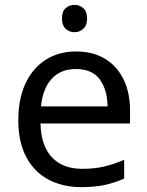

<svg xmlns="http://www.w3.org/2000/svg" viewBox="-20 -757 604 787"><path d="M292 -546Q361 -546 410.5 -516Q460 -486 486.5 -431.5Q513 -377 513 -304V-251H146Q148 -160 192.5 -112.5Q237 -65 317 -65Q368 -65 407.5 -74.5Q447 -84 489 -102V-25Q448 -7 408 1.5Q368 10 313 10Q237 10 178.5 -21Q120 -52 87.5 -113.5Q55 -175 55 -264Q55 -352 84.5 -415Q114 -478 167.5 -512Q221 -546 292 -546ZM291 -474Q228 -474 191.5 -433.5Q155 -393 148 -321H421Q420 -389 389 -431.5Q358 -474 291 -474ZM286 -737Q306 -737 321.5 -723.5Q337 -710 337 -681Q337 -653 321.5 -639Q306 -625 286 -625Q264 -625 249 -639Q234 -653 234 -681Q234 -710 249 -723.5Q264 -737 286 -737Z"/></svg>

Font: Noto Sans Kharoshthi
Style: Regular
Weight: 400
Designer: Monotype Design Team
Foundry: Monotype Imaging Inc.
Version: Version 2.004; ttfautohint (v1.8.4.7-5d5b)